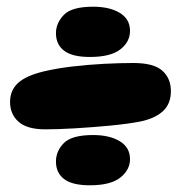

<svg xmlns="http://www.w3.org/2000/svg" viewBox="-20 -629 540 573"><path d="M115 -243Q61 -243 35.5 -265.5Q10 -288 10 -325Q10 -359 33.5 -381Q57 -403 111 -416Q149 -425 195.5 -430.5Q242 -436 290 -438.5Q338 -441 378 -441Q439 -441 464.5 -418Q490 -395 490 -357Q490 -319 466 -297Q442 -275 397 -266Q360 -259 307.5 -254Q255 -249 203.5 -246Q152 -243 115 -243ZM258 -226Q307 -226 337.5 -207.5Q368 -189 368 -154Q368 -122 339 -99Q310 -76 248 -76Q196 -76 171.5 -94.5Q147 -113 147 -147Q147 -178 170.5 -202Q194 -226 258 -226ZM258 -609Q307 -609 337.5 -590.5Q368 -572 368 -537Q368 -504 339 -481.5Q310 -459 248 -459Q196 -459 171.5 -477.5Q147 -496 147 -530Q147 -560 170.5 -584.5Q194 -609 258 -609Z"/></svg>

Font: DynaPuff SemiBold
Style: Regular
Weight: 600
Designer: Toshi Omagari, Jennifer Daniel
Foundry: Google Fonts
Version: Version 2.000